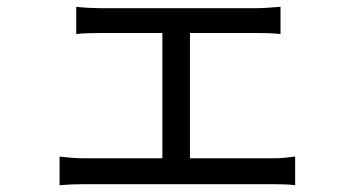

<svg xmlns="http://www.w3.org/2000/svg" viewBox="-20 -537 1040 564"><path d="M204 -517Q220 -515 240.5 -514Q261 -513 273 -513H733Q752 -513 770 -514.5Q788 -516 804 -517V-437Q788 -439 769 -439.5Q750 -440 733 -440H538V-72H780Q798 -72 815 -73.5Q832 -75 847 -77V7Q832 5 812 4.5Q792 4 780 4H227Q191 4 155 7V-77Q172 -75 191 -73.5Q210 -72 227 -72H457V-440H273Q261 -440 240.5 -439.5Q220 -439 204 -437Z"/></svg>

Font: Chiron Sans HK TT
Style: Regular
Weight: 400
Designer: Ryoko NISHIZUKA 西塚涼子 (kana, bopomofo & ideographs); Paul D. Hunt (Latin, Greek & Cyrillic); Sandoll Communications 산돌커뮤니
Foundry: Adobe
Version: Version 2.022;hotconv 1.0.109;makeotfexe 2.5.65596